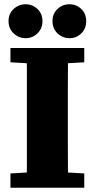

<svg xmlns="http://www.w3.org/2000/svg" viewBox="-20 -880 445 900"><path d="M100 -701Q68 -701 44 -723.5Q20 -746 20 -781Q20 -816 44 -838Q68 -860 100 -860Q132 -860 155.5 -838Q179 -816 179 -781Q179 -746 155.5 -723.5Q132 -701 100 -701ZM306 -701Q273 -701 249.5 -723.5Q226 -746 226 -781Q226 -816 249.5 -838Q273 -860 306 -860Q338 -860 361 -838Q384 -816 384 -781Q384 -746 361 -723.5Q338 -701 306 -701ZM29 0V-67L166 -75H236L375 -67V0ZM105 0Q106 -50 106 -99.5Q106 -149 106 -199Q106 -249 106 -299V-356Q106 -406 106 -456Q106 -506 106 -555.5Q106 -605 105 -655H299Q299 -606 298.5 -556Q298 -506 298 -456Q298 -406 298 -356V-299Q298 -250 298 -200Q298 -150 298.5 -100Q299 -50 299 0ZM29 -588V-655H375V-588L236 -580H166Z"/></svg>

Font: Source Serif 4 ExtraBold
Style: Regular
Weight: 800
Designer: Frank Grießhammer
Foundry: Adobe Systems Incorporated
Version: Version 4.004;hotconv 1.0.116;makeotfexe 2.5.65601